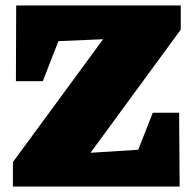

<svg xmlns="http://www.w3.org/2000/svg" viewBox="-20 -680 707 700"><path d="M27 0V-89L356 -537L193 -530L136 -384H38L39 -660H639V-572L310 -123L484 -134L537 -269H633L635 0Z"/></svg>

Font: Piazzolla SC Black
Style: Regular
Weight: 900
Designer: Juan Pablo del Peral
Foundry: Huerta Tipografica
Version: Version 1.330